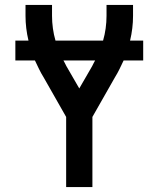

<svg xmlns="http://www.w3.org/2000/svg" viewBox="-20 -755 640 775"><path d="M247 0V-283L156 -443Q146 -459 137.5 -476.5Q129 -494 121 -511H42V-591H95Q89 -616 86 -641Q83 -666 83 -691V-735H190V-691Q190 -666 193.5 -640.5Q197 -615 204 -591H396Q403 -615 406.5 -640.5Q410 -666 410 -691V-735H517V-691Q517 -666 514 -641Q511 -616 505 -591H558V-511H479Q471 -494 462.5 -476.5Q454 -459 444 -443L353 -283V0ZM300 -398 352 -488Q355 -494 358 -500Q361 -506 364 -511H236Q239 -506 242 -500Q245 -494 248 -488Z"/></svg>

Font: Iosevka Curly SmBdEx
Style: Regular
Weight: 600
Width: 7
Monospace: yes
Designer: Belleve Invis
Foundry: Belleve Invis
Version: Version 11.1.0; ttfautohint (v1.8.3)